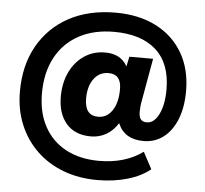

<svg xmlns="http://www.w3.org/2000/svg" viewBox="-58 -778 1077 1007"><g transform="rotate(5 480.0 -274.5)"><path d="M490 167Q392 167 310.5 136Q229 105 170 48Q111 -9 78.5 -87.5Q46 -166 46 -261Q46 -399 104 -501.5Q162 -604 266 -660Q370 -716 511 -716Q633 -716 723.5 -670Q814 -624 864 -539Q914 -454 914 -338Q914 -253 889 -190Q864 -127 819 -92.5Q774 -58 714 -58Q613 -58 579 -140Q553 -99 516.5 -78.5Q480 -58 437 -58Q353 -58 307.5 -110.5Q262 -163 262 -252Q262 -325 289 -381.5Q316 -438 364 -470.5Q412 -503 474 -503Q557 -503 591 -440L602 -492H727L688 -273Q684 -253 682.5 -237.5Q681 -222 681 -210Q681 -181 691.5 -169Q702 -157 723 -157Q761 -157 786 -207Q811 -257 811 -338Q811 -474 733 -544.5Q655 -615 511 -615Q404 -615 325.5 -572Q247 -529 204.5 -449.5Q162 -370 162 -261Q162 -160 202 -86.5Q242 -13 316 26.5Q390 66 490 66Q628 66 721 -2L768 86Q721 125 648.5 146Q576 167 490 167ZM466 -164Q512 -164 540 -205.5Q568 -247 568 -318Q568 -397 501 -397Q453 -397 424 -358Q395 -319 395 -254Q395 -164 466 -164Z"/></g></svg>

Font: Mulish Black
Style: Regular
Weight: 900
Designer: Vernon Adams
Foundry: Vernon Adams
Version: Version 3.603; ttfautohint (v1.8.3)